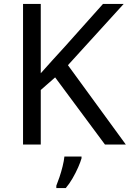

<svg xmlns="http://www.w3.org/2000/svg" viewBox="-20 -734 659 975"><path d="M619 0H513L260 -341L187 -277V0H97V-714H187V-362Q217 -396 248 -430Q279 -464 310 -498L503 -714H608L325 -403ZM394 61V70Q389 88 377 115.5Q365 143 348.5 171.5Q332 200 314 221H266V209Q273 192 282 165.5Q291 139 298 110.5Q305 82 307 61Z"/></svg>

Font: Apis
Style: Regular
Weight: 400
Designer: Monotype Design Team
Foundry: Monotype Imaging Inc.
Version: Version 2.000; build 0001